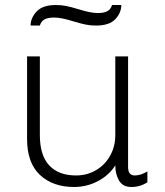

<svg xmlns="http://www.w3.org/2000/svg" viewBox="-20 -736 658 766"><path d="M139 -197Q139 -116 176.5 -76Q214 -36 283 -36Q327 -36 363 -57Q399 -78 419.5 -115Q440 -152 440 -197V-511H491V-69Q491 -36 518 -36Q541 -36 568 -52V-9Q540 10 504 10Q470 10 455 -15.5Q440 -41 440 -76Q414 -36 370 -13Q326 10 275 10Q191 10 139.5 -38Q88 -86 88 -182V-511H139ZM363 -634Q341 -634 321.5 -638Q302 -642 272 -651Q225 -666 196 -666Q171 -666 157.5 -658.5Q144 -651 139 -634H102Q102 -664 126 -690Q150 -716 203 -716Q225 -716 244.5 -712Q264 -708 294 -699Q341 -684 370 -684Q395 -684 408.5 -691.5Q422 -699 427 -716H464Q464 -685 440 -659.5Q416 -634 363 -634Z"/></svg>

Font: Chivo Thin
Style: Regular
Weight: 100
Designer: Hector Gatti
Foundry: Omnibus-Type
Version: Version 1.007